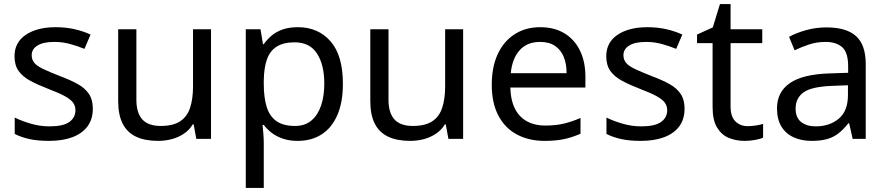

<svg xmlns="http://www.w3.org/2000/svg" viewBox="-20 -679 4335 939"><path d="M434 -148Q434 -96 408 -61Q382 -26 334 -8Q286 10 220 10Q164 10 123.5 1Q83 -8 52 -24V-104Q84 -88 129.5 -74.5Q175 -61 222 -61Q289 -61 319 -82.5Q349 -104 349 -140Q349 -160 338 -176Q327 -192 298.5 -208Q270 -224 217 -244Q165 -264 128 -284Q91 -304 71 -332Q51 -360 51 -404Q51 -472 106.5 -509Q162 -546 252 -546Q301 -546 343.5 -536.5Q386 -527 423 -510L393 -440Q359 -454 322 -464Q285 -474 246 -474Q192 -474 163.5 -456.5Q135 -439 135 -409Q135 -387 148 -371.5Q161 -356 191.5 -341.5Q222 -327 273 -307Q324 -288 360 -268Q396 -248 415 -219.5Q434 -191 434 -148Z M1012 -536V0H940L927 -71H923Q906 -43 879 -25Q852 -7 820 1.5Q788 10 753 10Q689 10 645.5 -10.5Q602 -31 580 -74Q558 -117 558 -185V-536H647V-191Q647 -127 676 -95Q705 -63 766 -63Q826 -63 860.5 -85.5Q895 -108 909.5 -151.5Q924 -195 924 -257V-536Z M1437 -546Q1536 -546 1596.5 -477Q1657 -408 1657 -269Q1657 -178 1629.5 -115.5Q1602 -53 1552.5 -21.5Q1503 10 1436 10Q1395 10 1363 -1Q1331 -12 1308.5 -29.5Q1286 -47 1270 -68H1264Q1266 -51 1268 -25Q1270 1 1270 20V240H1182V-536H1254L1266 -463H1270Q1286 -486 1308.5 -505Q1331 -524 1362.5 -535Q1394 -546 1437 -546ZM1421 -472Q1367 -472 1334 -451.5Q1301 -431 1286 -390Q1271 -349 1270 -286V-269Q1270 -203 1284 -157Q1298 -111 1331.5 -87Q1365 -63 1423 -63Q1472 -63 1503.5 -90Q1535 -117 1550.5 -163.5Q1566 -210 1566 -270Q1566 -362 1530.5 -417Q1495 -472 1421 -472Z M2245 -536V0H2173L2160 -71H2156Q2139 -43 2112 -25Q2085 -7 2053 1.5Q2021 10 1986 10Q1922 10 1878.5 -10.5Q1835 -31 1813 -74Q1791 -117 1791 -185V-536H1880V-191Q1880 -127 1909 -95Q1938 -63 1999 -63Q2059 -63 2093.5 -85.5Q2128 -108 2142.5 -151.5Q2157 -195 2157 -257V-536Z M2622 -546Q2691 -546 2740.5 -516Q2790 -486 2816.5 -431.5Q2843 -377 2843 -304V-251H2476Q2478 -160 2522.5 -112.5Q2567 -65 2647 -65Q2698 -65 2737.5 -74.5Q2777 -84 2819 -102V-25Q2778 -7 2738 1.5Q2698 10 2643 10Q2567 10 2508.5 -21Q2450 -52 2417.5 -113.5Q2385 -175 2385 -264Q2385 -352 2414.5 -415Q2444 -478 2497.5 -512Q2551 -546 2622 -546ZM2621 -474Q2558 -474 2521.5 -433.5Q2485 -393 2478 -321H2751Q2751 -367 2737 -401Q2723 -435 2694.5 -454.5Q2666 -474 2621 -474Z M3328 -148Q3328 -96 3302 -61Q3276 -26 3228 -8Q3180 10 3114 10Q3058 10 3017.5 1Q2977 -8 2946 -24V-104Q2978 -88 3023.5 -74.5Q3069 -61 3116 -61Q3183 -61 3213 -82.5Q3243 -104 3243 -140Q3243 -160 3232 -176Q3221 -192 3192.5 -208Q3164 -224 3111 -244Q3059 -264 3022 -284Q2985 -304 2965 -332Q2945 -360 2945 -404Q2945 -472 3000.5 -509Q3056 -546 3146 -546Q3195 -546 3237.5 -536.5Q3280 -527 3317 -510L3287 -440Q3253 -454 3216 -464Q3179 -474 3140 -474Q3086 -474 3057.5 -456.5Q3029 -439 3029 -409Q3029 -387 3042 -371.5Q3055 -356 3085.5 -341.5Q3116 -327 3167 -307Q3218 -288 3254 -268Q3290 -248 3309 -219.5Q3328 -191 3328 -148Z M3637 -62Q3657 -62 3678 -65.5Q3699 -69 3712 -73V-6Q3698 1 3672 5.5Q3646 10 3622 10Q3580 10 3544.5 -4.5Q3509 -19 3487 -55Q3465 -91 3465 -156V-468H3389V-510L3466 -545L3501 -659H3553V-536H3708V-468H3553V-158Q3553 -109 3576.5 -85.5Q3600 -62 3637 -62Z M4022 -545Q4120 -545 4167 -502Q4214 -459 4214 -365V0H4150L4133 -76H4129Q4106 -47 4081.5 -27.5Q4057 -8 4025.5 1Q3994 10 3949 10Q3901 10 3862.5 -7Q3824 -24 3802 -59.5Q3780 -95 3780 -149Q3780 -229 3843 -272.5Q3906 -316 4037 -320L4128 -323V-355Q4128 -422 4099 -448Q4070 -474 4017 -474Q3975 -474 3937 -461.5Q3899 -449 3866 -433L3839 -499Q3874 -518 3922 -531.5Q3970 -545 4022 -545ZM4048 -259Q3948 -255 3909.5 -227Q3871 -199 3871 -148Q3871 -103 3898.5 -82Q3926 -61 3969 -61Q4037 -61 4082 -98.5Q4127 -136 4127 -214V-262Z"/></svg>

Font: umalayalam15
Style: Book
Weight: 400
Designer: Jelle Bosma - Monotype Design Team
Foundry: Monotype Imaging Inc.
Version: Version 2.003